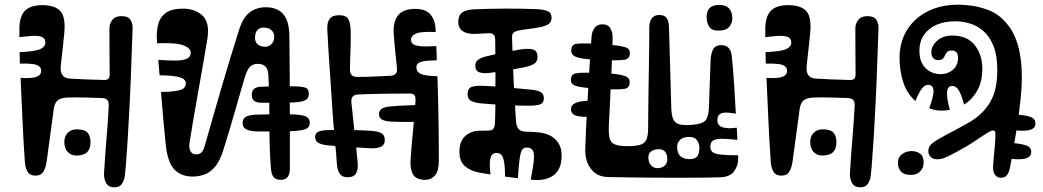

<svg xmlns="http://www.w3.org/2000/svg" viewBox="-20 -748 4458 821"><path d="M547 -626Q543.5 -513.5 539 -404.8Q534.5 -296 529 -205Q527.5 -181 527.2 -172.8Q527 -164.5 526 -153Q525.5 -146.5 525.2 -142.5Q525 -138.5 524.8 -134.5Q524.5 -130.5 524 -124Q523.5 -114.5 522.8 -104.2Q522 -94 521 -84Q520.5 -75 520.2 -68.2Q520 -61.5 519 -54Q518.5 -43 517.8 -34.8Q517 -26.5 516 -19Q515.5 -12.5 515 -8Q514.5 -3.5 513 8Q511 23.5 501.2 38.2Q491.5 53 469 53Q444.5 53 434 35Q423.5 17 425 -9Q429.5 -86.5 435.5 -156.5Q441.5 -226.5 445 -294Q446 -312 439 -320.2Q432 -328.5 413 -329Q383 -330 344.8 -331Q306.5 -332 269 -331Q240 -329.5 227 -319Q214 -308.5 210 -283Q204 -239.5 196.5 -182.5Q189 -125.5 180 -61Q176.5 -32.5 166 -14.8Q155.5 3 132 3Q107.5 3 97.5 -14.2Q87.5 -31.5 86 -60Q80 -146.5 76 -238Q72 -329.5 68 -415Q115.5 -412 135.8 -419.5Q156 -427 156 -445Q156 -457 147.8 -464.2Q139.5 -471.5 119.5 -474.2Q99.5 -477 65 -476Q65 -486.5 64.5 -499.8Q64 -513 64 -525Q131 -528 152.5 -538.2Q174 -548.5 174 -565.5Q174 -584.5 158.8 -590.2Q143.5 -596 118.5 -594.5Q93.5 -593 63 -589Q63 -595 63 -600.8Q63 -606.5 63 -616Q61.5 -674.5 85 -700.2Q108.5 -726 161 -726Q216.5 -726 239.5 -699Q262.5 -672 254 -597Q250.5 -562.5 246.8 -528.5Q243 -494.5 240 -469Q237 -440.5 246.8 -427Q256.5 -413.5 278 -412Q311 -410 344.5 -408.5Q378 -407 426 -406Q439 -406 444 -411.8Q449 -417.5 449 -430Q448.5 -479 448.2 -527.5Q448 -576 448 -626Q448 -646.5 460.2 -662.8Q472.5 -679 500 -679Q528 -679 538 -663Q548 -647 547 -626ZM308 -195Q341.5 -195 354.2 -180.8Q367 -166.5 367 -139.5Q367 -112 352.8 -97.5Q338.5 -83 306 -83Q284.5 -83 269.8 -98Q255 -113 255 -143Q255 -164 269.2 -179.5Q283.5 -195 308 -195ZM115 -120Q103 -120 97 -129.8Q91 -139.5 91 -159Q91 -177 97.8 -187Q104.5 -197 118 -197Q123.5 -197 128.2 -197Q133 -197 139 -197Q151 -197 156 -186.5Q161 -176 161 -160Q161 -140 154 -130Q147 -120 132 -120Q127.5 -120 123.5 -120Q119.5 -120 115 -120ZM487 -667Q513.5 -667 525.8 -654.5Q538 -642 538 -629Q538 -603 528 -592.5Q518 -582 502.5 -582Q476.5 -582 464.8 -595.5Q453 -609 453 -636Q453 -650 462.2 -658.5Q471.5 -667 487 -667ZM124.5 -25.5Q115 -25.5 110.2 -34.2Q105.5 -43 105.5 -53.5Q105.5 -65 110.2 -74.5Q115 -84 125.5 -84.5Q129.5 -84.5 133.2 -85Q137 -85.5 140.5 -85.5Q150.5 -86.5 155 -77.8Q159.5 -69 159.5 -57.5Q159.5 -46.5 154.2 -36Q149 -25.5 137.5 -25.5Q134.5 -25.5 131 -25.5Q127.5 -25.5 124.5 -25.5Z M803.5 7Q756.5 7 726.8 -22Q697 -51 688.5 -131Q683.5 -180.5 678.2 -238.2Q673 -296 668.5 -355Q710 -354.5 742.2 -361Q774.5 -367.5 774.5 -392Q774.5 -409.5 748.8 -417.5Q723 -425.5 662.5 -426Q661 -444 659.5 -460.2Q658 -476.5 656.5 -492Q694 -489.5 725.5 -489Q757 -488.5 776.2 -495.8Q795.5 -503 795.5 -523Q795.5 -542 765 -554Q734.5 -566 651.5 -563Q651.5 -567.5 651.2 -571.5Q651 -575.5 650.8 -579.2Q650.5 -583 650.5 -587Q649.5 -621.5 658 -649.5Q666.5 -677.5 691 -694.2Q715.5 -711 762.5 -711Q815 -711 846.5 -680.8Q878 -650.5 866.5 -580Q860 -540.5 850.2 -484Q840.5 -427.5 829.2 -365Q818 -302.5 807.8 -243.2Q797.5 -184 790.5 -138Q787 -114 794.8 -101Q802.5 -88 819.5 -88Q833 -88 841.2 -96Q849.5 -104 854.5 -121Q868.5 -170 887.5 -236.8Q906.5 -303.5 927.5 -374.8Q948.5 -446 968 -510.2Q987.5 -574.5 1001.5 -618Q1018 -672 1046.8 -694.5Q1075.5 -717 1116.5 -717Q1165.5 -717 1191.2 -687.5Q1217 -658 1217.5 -591Q1218.5 -503.5 1219 -406.2Q1219.5 -309 1219.5 -211.8Q1219.5 -114.5 1219.5 -27Q1219.5 -3 1209.8 9Q1200 21 1180.5 21Q1161 21 1151 10.5Q1141 0 1138.5 -27Q1138.5 -30 1138.2 -33.2Q1138 -36.5 1137.8 -40Q1137.5 -43.5 1137 -47Q1136.5 -55.5 1136 -64.2Q1135.5 -73 1135 -82Q1134.5 -90.5 1134.2 -98.8Q1134 -107 1133.5 -116Q1133 -143 1132.2 -172Q1131.5 -201 1131.5 -230Q1131.5 -240 1131.5 -249.2Q1131.5 -258.5 1131.5 -268Q1131.5 -275.5 1131.5 -282.5Q1131.5 -289.5 1131.5 -297Q1131.5 -329.5 1130.2 -366.5Q1129 -403.5 1127.5 -428Q1126 -453.5 1114.5 -464.2Q1103 -475 1082.5 -475Q1061 -475 1048.8 -462.2Q1036.5 -449.5 1027.5 -420Q1021 -398.5 1010 -360.2Q999 -322 985.8 -276Q972.5 -230 959 -184.5Q945.5 -139 933.5 -102Q918.5 -56 897.5 -32.5Q876.5 -9 852.2 -1Q828 7 803.5 7ZM1114.5 -548Q1129 -548 1140.8 -559.5Q1152.5 -571 1152.5 -591Q1152.5 -608.5 1140.5 -619.2Q1128.5 -630 1106.5 -630Q1090 -630 1080.2 -619Q1070.5 -608 1070.5 -586Q1070.5 -567.5 1082.8 -557.8Q1095 -548 1114.5 -548ZM1076.5 -186Q1049.5 -187 1033.5 -194.8Q1017.5 -202.5 1017.5 -221Q1017.5 -243 1034.5 -250.2Q1051.5 -257.5 1080.5 -258Q1117.5 -259 1151.8 -259.2Q1186 -259.5 1222.5 -259Q1266 -258.5 1285.2 -251.2Q1304.5 -244 1304.5 -222Q1304.5 -202 1284.5 -195.2Q1264.5 -188.5 1222.5 -187Q1191 -186 1149.5 -185.8Q1108 -185.5 1076.5 -186ZM1092.5 -309Q1076 -309.5 1066.2 -317.5Q1056.5 -325.5 1056.5 -342Q1056.5 -360 1066.5 -368.2Q1076.5 -376.5 1094.5 -377Q1137.5 -379 1168.2 -379.2Q1199 -379.5 1232.5 -379Q1271 -378.5 1285.8 -373.2Q1300.5 -368 1300.5 -346Q1300.5 -326.5 1284.8 -319Q1269 -311.5 1233.5 -310Q1197.5 -308.5 1162.8 -308.2Q1128 -308 1092.5 -309ZM733.5 -601Q718 -600.5 707.8 -607.5Q697.5 -614.5 697.5 -631Q697.5 -651.5 704.8 -660.2Q712 -669 730.5 -671Q739 -672 747.5 -672.8Q756 -673.5 764.2 -674Q772.5 -674.5 780.5 -675Q794 -676 807.2 -670Q820.5 -664 820.5 -642Q820.5 -622 811.2 -613.2Q802 -604.5 784.5 -603Q770.5 -601.5 757.2 -601.2Q744 -601 733.5 -601ZM824.5 -539Q824.5 -539 824.5 -539Q824.5 -539 824.5 -539Q824.5 -539 824.5 -539Q824.5 -539 824.5 -539Q824.5 -539 824.5 -539Q824.5 -539 824.5 -539Q824.5 -539 824.5 -539Q824.5 -539 824.5 -539Q824.5 -539 824.5 -539Q824.5 -539 824.5 -539Q824.5 -539 824.5 -539Q824.5 -539 824.5 -539ZM762.5 -688Q762.5 -688 762.5 -688Q762.5 -688 762.5 -688Q762.5 -688 762.5 -688Q762.5 -688 762.5 -688Q762.5 -688 762.5 -688Q762.5 -688 762.5 -688Q762.5 -688 762.5 -688Q762.5 -688 762.5 -688ZM939.5 -223Q939.5 -223 939.5 -223Q939.5 -223 939.5 -223Q939.5 -223 939.5 -223Q939.5 -223 939.5 -223Q939.5 -223 939.5 -223Q939.5 -223 939.5 -223Q939.5 -223 939.5 -223Q939.5 -223 939.5 -223Z M1842.5 -620Q1842.5 -618 1842.5 -615.8Q1842.5 -613.5 1842.5 -611Q1779 -614 1758.2 -604.2Q1737.5 -594.5 1737.5 -578Q1737.5 -567.5 1745.5 -560.2Q1753.5 -553 1776.8 -550.5Q1800 -548 1845.5 -551Q1846.5 -536 1847 -520.5Q1847.5 -505 1847.5 -490Q1800.5 -489.5 1780.5 -483.5Q1760.5 -477.5 1760.5 -460Q1760.5 -441.5 1778.2 -432.5Q1796 -423.5 1850.5 -422Q1853.5 -332 1855 -241.5Q1856.5 -151 1856.5 -61Q1856.5 -17 1840.2 2Q1824 21 1797.5 21Q1761.5 21 1747.5 -0.2Q1733.5 -21.5 1735.5 -61Q1739.5 -124 1745.8 -186.2Q1752 -248.5 1756.5 -312Q1758 -332.5 1752.8 -340.2Q1747.5 -348 1734.5 -348Q1677.5 -348 1621.5 -347.2Q1565.5 -346.5 1511.5 -344Q1496 -343.5 1488.5 -335.2Q1481 -327 1482.5 -311Q1488.5 -248 1496 -182.5Q1503.5 -117 1509.5 -51Q1512 -25 1502.8 -7.5Q1493.5 10 1466.5 10Q1442 10 1432 -6.2Q1422 -22.5 1420.5 -47Q1419 -68 1417.5 -89Q1416 -110 1413.5 -131Q1413 -138 1412.8 -145.2Q1412.5 -152.5 1411.5 -159Q1411 -163.5 1410.5 -168Q1410 -172.5 1409.5 -177Q1409 -181.5 1408.5 -186Q1408 -195 1407.2 -204Q1406.5 -213 1405.5 -222Q1405 -232 1404.2 -242.2Q1403.5 -252.5 1402.5 -262Q1402 -270 1401.5 -277.8Q1401 -285.5 1400.5 -293.2Q1400 -301 1399.5 -309Q1394.5 -387 1389 -465.2Q1383.5 -543.5 1379.5 -622Q1378 -651.5 1389.5 -667.2Q1401 -683 1429.5 -683Q1459.5 -683 1469.2 -666.8Q1479 -650.5 1479.5 -612Q1480.5 -569.5 1478.5 -528.2Q1476.5 -487 1476.5 -450Q1476.5 -434.5 1484.2 -426.8Q1492 -419 1507.5 -419Q1546 -419 1583 -420.8Q1620 -422.5 1650.5 -424Q1664 -425 1671.5 -432Q1679 -439 1677.5 -456Q1674.5 -490 1670.2 -527.5Q1666 -565 1663.5 -606Q1660.5 -655 1682.2 -682.5Q1704 -710 1755.5 -710Q1803 -710 1822.8 -683.5Q1842.5 -657 1842.5 -620ZM1703.5 -416Q1708 -416 1710.8 -413.2Q1713.5 -410.5 1713.5 -406.5Q1713.5 -403 1710.8 -400Q1708 -397 1702.5 -397Q1699 -397 1696.8 -399.2Q1694.5 -401.5 1694.5 -407.5Q1694.5 -410 1696.5 -413Q1698.5 -416 1703.5 -416ZM1653.5 -228Q1626 -229.5 1613.2 -237Q1600.5 -244.5 1600.5 -260Q1600.5 -276 1613.5 -283.5Q1626.5 -291 1650.5 -293Q1686 -296 1715.5 -297.2Q1745 -298.5 1772.5 -299Q1806.5 -300 1818.5 -288.8Q1830.5 -277.5 1830.5 -264Q1830.5 -250 1818.5 -239Q1806.5 -228 1772.5 -227Q1745.5 -226.5 1715.2 -226.5Q1685 -226.5 1653.5 -228ZM1432.5 -679Q1455 -679 1464.2 -668.2Q1473.5 -657.5 1473.5 -643Q1473.5 -626 1464 -615.5Q1454.5 -605 1443 -605Q1419.5 -605 1409.5 -614.8Q1399.5 -624.5 1399.5 -638Q1399.5 -658 1411.2 -668.5Q1423 -679 1432.5 -679ZM1385.5 -126Q1353.5 -129 1340.5 -137.8Q1327.5 -146.5 1327.5 -162Q1327.5 -180 1343.2 -185.8Q1359 -191.5 1389.5 -192Q1432.5 -193 1475.8 -192.2Q1519 -191.5 1561.5 -189Q1594 -187.5 1609.8 -179Q1625.5 -170.5 1625.5 -150Q1625.5 -128.5 1608.5 -120.5Q1591.5 -112.5 1563.5 -114Q1515.5 -116.5 1472 -119.5Q1428.5 -122.5 1385.5 -126Z M2243.5 -296Q2191 -296 2139.2 -298.8Q2087.5 -301.5 2036.5 -306Q2011 -308.5 1995.2 -316.2Q1979.5 -324 1979.5 -345Q1979.5 -371.5 1998.5 -377Q2017.5 -382.5 2046.5 -381Q2094.5 -379 2151.2 -374Q2208 -369 2247.5 -365Q2277 -362 2291.2 -354.8Q2305.5 -347.5 2305.5 -328Q2305.5 -308 2290 -302Q2274.5 -296 2243.5 -296ZM2219.5 -460Q2182 -452.5 2145 -446.5Q2108 -440.5 2070.5 -436Q2046 -433 2029.2 -439Q2012.5 -445 2012.5 -468Q2012.5 -484.5 2025.5 -493.2Q2038.5 -502 2059.5 -507Q2095 -516 2130.8 -523Q2166.5 -530 2201.5 -536Q2239 -542 2258.8 -536.5Q2278.5 -531 2278.5 -504Q2278.5 -484 2263.2 -474.8Q2248 -465.5 2219.5 -460ZM2050.5 -493Q2062 -493 2067.8 -486.8Q2073.5 -480.5 2073.5 -472Q2073.5 -456.5 2066.8 -449.8Q2060 -443 2049.5 -443Q2036 -443 2029.8 -450Q2023.5 -457 2023.5 -468Q2023.5 -480 2030.2 -486.5Q2037 -493 2050.5 -493ZM1944.5 -99Q1944.5 -144 1969.2 -166.2Q1994 -188.5 2030.5 -189Q2044 -189 2054 -189.2Q2064 -189.5 2073.5 -190Q2086.5 -191 2091.2 -199.8Q2096 -208.5 2096.5 -227Q2097 -234.5 2097.2 -243.5Q2097.5 -252.5 2097.5 -262.5Q2098 -269 2098 -275.8Q2098 -282.5 2098 -289Q2098.5 -295.5 2098.5 -302Q2098.5 -308.5 2098.5 -315Q2098.5 -321.5 2098.5 -343.5Q2098.5 -365.5 2098.5 -395Q2098.5 -398.5 2098.5 -401.8Q2098.5 -405 2098.5 -408.5Q2098.5 -412 2098.5 -415.5Q2098.5 -420.5 2098.5 -425.2Q2098.5 -430 2098.5 -435Q2098.5 -478 2098.2 -518.8Q2098 -559.5 2097.5 -578Q2097 -594 2090.8 -600Q2084.5 -606 2069.5 -606Q2057 -606 2040 -604.5Q2023 -603 2005.5 -603Q1975 -603 1957.2 -615.8Q1939.5 -628.5 1939.5 -656Q1940.5 -684 1957.2 -695.2Q1974 -706.5 2004.5 -708Q2073 -711 2141.2 -711.2Q2209.5 -711.5 2271.5 -709Q2307.5 -707.5 2323 -700Q2338.5 -692.5 2338.5 -672Q2338.5 -652.5 2324.2 -644Q2310 -635.5 2284.5 -631Q2259 -626 2237.5 -623.8Q2216 -621.5 2195.5 -617Q2182 -614 2175.8 -608.2Q2169.5 -602.5 2169.5 -588Q2172 -499 2176 -409.2Q2180 -319.5 2186.5 -230Q2188 -207.5 2197.2 -196.8Q2206.5 -186 2227.5 -185Q2238 -184.5 2249 -184.2Q2260 -184 2270.5 -183Q2325.5 -180 2354 -153Q2382.5 -126 2381.5 -81Q2381.5 -43 2366.2 -19.2Q2351 4.5 2323 14.5Q2295 24.5 2257.5 21Q2255.5 21 2253.8 20.5Q2252 20 2249.5 20Q2260.5 -37 2262.8 -66.5Q2265 -96 2257.2 -106.5Q2249.5 -117 2230.5 -117Q2219 -117 2212.5 -107.2Q2206 -97.5 2202 -69.2Q2198 -41 2194.5 14Q2181 12.5 2167.5 10.8Q2154 9 2139.5 7Q2139.5 -36.5 2135 -58.2Q2130.5 -80 2122.5 -87Q2114.5 -94 2103.5 -94Q2092.5 -94 2085 -87Q2077.5 -80 2075.2 -60.2Q2073 -40.5 2077.5 -2Q2065.5 -3.5 2053.5 -5.8Q2041.5 -8 2029.5 -10Q1991.5 -17 1968 -37.5Q1944.5 -58 1944.5 -99Z M2482.5 -110Q2483.5 -145.5 2486.2 -201.8Q2489 -258 2492.8 -325Q2496.5 -392 2500.8 -461.2Q2505 -530.5 2509.5 -592Q2511 -612.5 2522 -628.2Q2533 -644 2555.5 -644Q2580.5 -644 2590.5 -626.2Q2600.5 -608.5 2599.5 -582Q2597.5 -503.5 2594.2 -431.2Q2591 -359 2588 -302.2Q2585 -245.5 2583.5 -214Q2582 -178 2586.5 -158.2Q2591 -138.5 2608.5 -130.8Q2626 -123 2663.5 -123Q2697.5 -123 2716.8 -128.5Q2736 -134 2743.8 -150.8Q2751.5 -167.5 2751.5 -202Q2751.5 -232 2752 -275.8Q2752.5 -319.5 2753.2 -369.2Q2754 -419 2754.8 -468.5Q2755.5 -518 2756 -560.2Q2756.5 -602.5 2756.5 -630Q2756.5 -656.5 2767.5 -670.2Q2778.5 -684 2799.5 -684Q2820 -684 2830 -671.8Q2840 -659.5 2840.5 -631Q2841 -618.5 2841.8 -592.2Q2842.5 -566 2843.5 -530Q2844.5 -494 2845.8 -452.2Q2847 -410.5 2848.2 -367.2Q2849.5 -324 2850.5 -284Q2851.5 -259 2856.5 -244.2Q2861.5 -229.5 2871.8 -222.5Q2882 -215.5 2898 -214Q2914 -212.5 2936.5 -214Q2980 -217 2995 -231.5Q3010 -246 3011.5 -290Q3012 -311.5 3012.8 -332.2Q3013.5 -353 3014.2 -372.8Q3015 -392.5 3015.8 -412.2Q3016.5 -432 3017.2 -451.2Q3018 -470.5 3018.5 -490Q3019.5 -518 3029 -536.5Q3038.5 -555 3064.5 -555Q3085 -555 3096.2 -542.5Q3107.5 -530 3109.5 -505Q3115 -451 3119.2 -387Q3123.5 -323 3126.5 -262Q3104 -266 3086.2 -266.5Q3068.5 -267 3058 -260Q3047.5 -253 3047.5 -233.5Q3047.5 -212 3068.5 -204.2Q3089.5 -196.5 3130.5 -202Q3131.5 -188.5 3132 -175.2Q3132.5 -162 3133 -150Q3100 -153.5 3073.8 -154.5Q3047.5 -155.5 3032.5 -148.8Q3017.5 -142 3017.5 -121Q3017.5 -106 3026.5 -98Q3035.5 -90 3061 -87Q3086.5 -84 3136 -84Q3136.5 -80.5 3136.5 -76.8Q3136.5 -73 3136.5 -70Q3136.5 -39.5 3119 -15.5Q3101.5 8.5 3061.5 10Q3041.5 11 3000 11.5Q2958.5 12 2904.5 12Q2850.5 12 2791.8 11.8Q2733 11.5 2677.5 10.8Q2622 10 2578.5 9Q2545 8 2523.5 -9Q2502 -26 2491.8 -52.8Q2481.5 -79.5 2482.5 -110ZM2801 -610Q2786 -610 2778.8 -619Q2771.5 -628 2771.5 -642.5Q2771.5 -652.5 2779 -659.2Q2786.5 -666 2803.5 -666Q2817.5 -666 2822.5 -659.5Q2827.5 -653 2827.5 -634Q2827.5 -625 2820.8 -617.5Q2814 -610 2801 -610ZM3050.5 -617Q3023 -617 3012.2 -634.5Q3001.5 -652 3001.5 -676Q3001.5 -700.5 3014.5 -713.8Q3027.5 -727 3056.5 -727Q3084.5 -727 3098 -711.2Q3111.5 -695.5 3111.5 -669Q3111.5 -650 3098.5 -633.5Q3085.5 -617 3050.5 -617ZM2548 -564Q2537 -564 2528.8 -573Q2520.5 -582 2520.5 -600.5Q2520.5 -619.5 2531.5 -626.2Q2542.5 -633 2561.5 -633Q2577 -633 2583.2 -623Q2589.5 -613 2589.5 -593.5Q2589.5 -581 2579.8 -572.5Q2570 -564 2548 -564ZM2927.5 -67.5Q2952 -67.5 2961.2 -79Q2970.5 -90.5 2970.5 -115.5Q2970.5 -134.5 2960.5 -148.5Q2950.5 -162.5 2927.5 -162.5Q2900.5 -162.5 2888 -150Q2875.5 -137.5 2875.5 -121Q2875.5 -91.5 2890.5 -79.5Q2905.5 -67.5 2927.5 -67.5ZM2791 -29Q2811.5 -29 2822.5 -40Q2833.5 -51 2833.5 -65Q2833.5 -88.5 2824 -99.2Q2814.5 -110 2798.5 -110Q2776.5 -110 2764.5 -100.8Q2752.5 -91.5 2752.5 -76Q2752.5 -54.5 2763.5 -41.8Q2774.5 -29 2791 -29ZM2602 -555Q2639 -551.5 2656.2 -545.2Q2673.5 -539 2673.5 -522.5Q2673.5 -496.5 2651.8 -493Q2630 -489.5 2596 -490Q2571.5 -491 2547.8 -491.8Q2524 -492.5 2500 -494.5Q2460 -497.5 2441.2 -505.5Q2422.5 -513.5 2422.5 -531Q2422.5 -557.5 2444.8 -560.5Q2467 -563.5 2501 -562Q2526.5 -561 2551.5 -559.2Q2576.5 -557.5 2602 -555ZM2595.5 -433Q2635.5 -429.5 2654 -422.2Q2672.5 -415 2672.5 -397.5Q2672.5 -371 2650.5 -368Q2628.5 -365 2594.5 -366Q2569 -367 2544 -368.5Q2519 -370 2493.5 -372Q2457 -375.5 2439 -382Q2421 -388.5 2421 -405.5Q2421 -431 2443.2 -434.5Q2465.5 -438 2498.5 -437Q2524 -436.5 2547.8 -436Q2571.5 -435.5 2595.5 -433ZM2516.5 -249Q2471.5 -246 2446.5 -252.5Q2421.5 -259 2421.5 -282Q2421.5 -299.5 2443.2 -308.8Q2465 -318 2522.5 -318ZM2961.5 -29Q2961.5 -29 2961.5 -29Q2961.5 -29 2961.5 -29Q2961.5 -29 2961.5 -29Q2961.5 -29 2961.5 -29Q2961.5 -29 2961.5 -29Q2961.5 -29 2961.5 -29Q2961.5 -29 2961.5 -29Q2961.5 -29 2961.5 -29Q2961.5 -29 2961.5 -29Q2961.5 -29 2961.5 -29Q2961.5 -29 2961.5 -29Q2961.5 -29 2961.5 -29Q2961.5 -29 2961.5 -29Q2961.5 -29 2961.5 -29ZM3051.5 -405Q3051.5 -405 3051.5 -405Q3051.5 -405 3051.5 -405Q3051.5 -405 3051.5 -405Q3051.5 -405 3051.5 -405ZM2538.5 -281Q2538.5 -281 2538.5 -281Q2538.5 -281 2538.5 -281Q2538.5 -281 2538.5 -281Q2538.5 -281 2538.5 -281Q2538.5 -281 2538.5 -281Q2538.5 -281 2538.5 -281Q2538.5 -281 2538.5 -281Q2538.5 -281 2538.5 -281Q2538.5 -281 2538.5 -281Q2538.5 -281 2538.5 -281Q2538.5 -281 2538.5 -281Q2538.5 -281 2538.5 -281Z M3736.5 -626Q3733 -513.5 3728.5 -404.8Q3724 -296 3718.5 -205Q3717 -181 3716.8 -172.8Q3716.5 -164.5 3715.5 -153Q3715 -146.5 3714.8 -142.5Q3714.5 -138.5 3714.2 -134.5Q3714 -130.5 3713.5 -124Q3713 -114.5 3712.2 -104.2Q3711.5 -94 3710.5 -84Q3710 -75 3709.8 -68.2Q3709.5 -61.5 3708.5 -54Q3708 -43 3707.2 -34.8Q3706.5 -26.5 3705.5 -19Q3705 -12.5 3704.5 -8Q3704 -3.5 3702.5 8Q3700.5 23.5 3690.8 38.2Q3681 53 3658.5 53Q3634 53 3623.5 35Q3613 17 3614.5 -9Q3619 -86.5 3625 -156.5Q3631 -226.5 3634.5 -294Q3635.5 -312 3628.5 -320.2Q3621.5 -328.5 3602.5 -329Q3572.5 -330 3534.2 -331Q3496 -332 3458.5 -331Q3429.5 -329.5 3416.5 -319Q3403.5 -308.5 3399.5 -283Q3393.5 -239.5 3386 -182.5Q3378.5 -125.5 3369.5 -61Q3366 -32.5 3355.5 -14.8Q3345 3 3321.5 3Q3297 3 3287 -14.2Q3277 -31.5 3275.5 -60Q3269.5 -146.5 3265.5 -238Q3261.5 -329.5 3257.5 -415Q3305 -412 3325.2 -419.5Q3345.5 -427 3345.5 -445Q3345.5 -457 3337.2 -464.2Q3329 -471.5 3309 -474.2Q3289 -477 3254.5 -476Q3254.5 -486.5 3254 -499.8Q3253.5 -513 3253.5 -525Q3320.5 -528 3342 -538.2Q3363.5 -548.5 3363.5 -565.5Q3363.5 -584.5 3348.2 -590.2Q3333 -596 3308 -594.5Q3283 -593 3252.5 -589Q3252.5 -595 3252.5 -600.8Q3252.5 -606.5 3252.5 -616Q3251 -674.5 3274.5 -700.2Q3298 -726 3350.5 -726Q3406 -726 3429 -699Q3452 -672 3443.5 -597Q3440 -562.5 3436.2 -528.5Q3432.5 -494.5 3429.5 -469Q3426.5 -440.5 3436.2 -427Q3446 -413.5 3467.5 -412Q3500.5 -410 3534 -408.5Q3567.5 -407 3615.5 -406Q3628.5 -406 3633.5 -411.8Q3638.5 -417.5 3638.5 -430Q3638 -479 3637.8 -527.5Q3637.5 -576 3637.5 -626Q3637.5 -646.5 3649.8 -662.8Q3662 -679 3689.5 -679Q3717.5 -679 3727.5 -663Q3737.5 -647 3736.5 -626ZM3497.5 -195Q3531 -195 3543.8 -180.8Q3556.5 -166.5 3556.5 -139.5Q3556.5 -112 3542.2 -97.5Q3528 -83 3495.5 -83Q3474 -83 3459.2 -98Q3444.5 -113 3444.5 -143Q3444.5 -164 3458.8 -179.5Q3473 -195 3497.5 -195ZM3304.5 -120Q3292.5 -120 3286.5 -129.8Q3280.5 -139.5 3280.5 -159Q3280.5 -177 3287.2 -187Q3294 -197 3307.5 -197Q3313 -197 3317.8 -197Q3322.5 -197 3328.5 -197Q3340.5 -197 3345.5 -186.5Q3350.5 -176 3350.5 -160Q3350.5 -140 3343.5 -130Q3336.5 -120 3321.5 -120Q3317 -120 3313 -120Q3309 -120 3304.5 -120ZM3676.5 -667Q3703 -667 3715.2 -654.5Q3727.5 -642 3727.5 -629Q3727.5 -603 3717.5 -592.5Q3707.5 -582 3692 -582Q3666 -582 3654.2 -595.5Q3642.5 -609 3642.5 -636Q3642.5 -650 3651.8 -658.5Q3661 -667 3676.5 -667ZM3314 -25.5Q3304.5 -25.5 3299.8 -34.2Q3295 -43 3295 -53.5Q3295 -65 3299.8 -74.5Q3304.5 -84 3315 -84.5Q3319 -84.5 3322.8 -85Q3326.5 -85.5 3330 -85.5Q3340 -86.5 3344.5 -77.8Q3349 -69 3349 -57.5Q3349 -46.5 3343.8 -36Q3338.5 -25.5 3327 -25.5Q3324 -25.5 3320.5 -25.5Q3317 -25.5 3314 -25.5Z M3949.5 -102Q3949.5 -115 3957 -125.5Q3964.5 -136 3989.5 -151Q4014.5 -166 4066.5 -193Q4105.5 -213.5 4131 -229Q4156.5 -244.5 4173.5 -261Q4198.5 -284.5 4214.2 -312Q4230 -339.5 4237.2 -373Q4244.5 -406.5 4244.5 -448Q4244.5 -511 4228 -551.8Q4211.5 -592.5 4184.8 -615.5Q4158 -638.5 4126.5 -647.8Q4095 -657 4064.5 -657Q4021 -657 3986.5 -642.8Q3952 -628.5 3931.8 -600.2Q3911.5 -572 3911.5 -530Q3911.5 -483.5 3937.2 -457.2Q3963 -431 4003.5 -431Q4033 -431 4054.8 -449.8Q4076.5 -468.5 4076.5 -502Q4076.5 -518 4069.2 -525Q4062 -532 4048.5 -532Q4036 -532 4030.2 -525.8Q4024.5 -519.5 4021 -511.5Q4017.5 -503.5 4011.8 -497.2Q4006 -491 3993 -491Q3977 -491 3969.8 -500.5Q3962.5 -510 3962.5 -524Q3962.5 -552 3987.5 -574Q4012.5 -596 4051.5 -596Q4116 -596 4148.2 -554.8Q4180.5 -513.5 4180.5 -454Q4180.5 -400 4159.2 -361.5Q4138 -323 4102.5 -301Q4088.5 -353 4074.8 -368.8Q4061 -384.5 4043.5 -379Q4031.5 -375.5 4029.5 -353.5Q4027.5 -331.5 4041.5 -278Q4032.5 -276.5 4023.5 -275.8Q4014.5 -275 4005.5 -275Q3991.5 -275 3978.5 -277.5Q3965.5 -280 3953.5 -285Q3971 -334 3971.8 -356.5Q3972.5 -379 3957 -384Q3942 -389.5 3927 -375Q3912 -360.5 3894.5 -316Q3858.5 -347 3842.5 -396Q3826.5 -445 3826.5 -502Q3826.5 -552 3844.5 -593.2Q3862.5 -634.5 3895.8 -664.8Q3929 -695 3974.8 -711.5Q4020.5 -728 4075.5 -728Q4081.5 -728 4088.2 -727.8Q4095 -727.5 4101 -727Q4110 -726.5 4118.5 -725.5Q4127 -724.5 4135.5 -723.5Q4142.5 -723 4149.2 -721.5Q4156 -720 4162.5 -718.5Q4187.5 -712.5 4209.2 -703.8Q4231 -695 4248.5 -682Q4255.5 -677 4262 -671.5Q4268.5 -666 4274.5 -659Q4280 -653 4285.2 -647Q4290.5 -641 4295.5 -634Q4323.5 -595 4336.5 -540.5Q4349.5 -486 4349.5 -417Q4349.5 -377.5 4344.5 -328.8Q4339.5 -280 4332 -228.5Q4324.5 -177 4316 -128.5Q4307.5 -80 4300.5 -40Q4296 -14 4287.2 -1Q4278.5 12 4260.5 12Q4245 12 4235.8 0.8Q4226.5 -10.5 4226.5 -32Q4226.5 -46 4229 -71Q4231.5 -96 4234 -124.8Q4236.5 -153.5 4236.5 -178Q4236.5 -184 4233.8 -187Q4231 -190 4226.5 -190Q4219 -190 4207.2 -183Q4195.5 -176 4186.5 -170Q4177.5 -164 4168.2 -157.8Q4159 -151.5 4147.5 -144Q4140 -139 4133.5 -135Q4127 -131 4121.8 -127.8Q4116.5 -124.5 4112.5 -122Q4105 -117.5 4097.8 -113.8Q4090.5 -110 4083.5 -106Q4078.5 -103 4071.5 -99.2Q4064.5 -95.5 4058.5 -92.5Q4053.5 -89.5 4047.8 -86.5Q4042 -83.5 4036.5 -81Q4030 -77.5 4017 -72.2Q4004 -67 3986.5 -67Q3968.5 -67 3959 -77.8Q3949.5 -88.5 3949.5 -102ZM3875.5 0Q3845 0 3832.2 -15Q3819.5 -30 3819.5 -51.5Q3819.5 -77 3838 -89.5Q3856.5 -102 3878 -102Q3898 -102 3913.8 -91.5Q3929.5 -81 3929.5 -51.5Q3929.5 -30 3914.5 -15Q3899.5 0 3875.5 0ZM4301.5 -69 4303.5 -137Q4348.5 -133.5 4369 -125.8Q4389.5 -118 4389.5 -99Q4389.5 -77.5 4367 -70.8Q4344.5 -64 4301.5 -69ZM4319.5 -191 4331.5 -258Q4371.5 -254.5 4389.5 -246.8Q4407.5 -239 4407.5 -220Q4407.5 -199 4384.5 -192.5Q4361.5 -186 4319.5 -191Z"/></svg>

Font: Kablammo
Style: Regular
Weight: 400
Designer: Travis Kochel, Lizy Gershenzon, Daria Petrova, Ethan Cohen
Foundry: Vectro Type Foundry
Version: Version 1.002